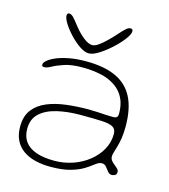

<svg xmlns="http://www.w3.org/2000/svg" viewBox="-103 -726 740 842"><g transform="rotate(15 267.0 -305.0)"><path d="M203 33.5Q164.5 33.5 132.8 25.5Q101 17.5 77.8 0.8Q54.5 -16 42 -41.8Q29.5 -67.5 29.5 -103Q29.5 -150.5 52.2 -180Q75 -209.5 113.8 -225.5Q152.5 -241.5 201 -247.2Q249.5 -253 301 -253Q320 -253 340.2 -251.8Q360.5 -250.5 378.5 -249.5Q396.5 -248.5 409.5 -248.5Q424 -248.5 429 -253Q434 -257.5 434 -269.5Q434 -298.5 426.8 -321.2Q419.5 -344 406 -361Q392.5 -378 374 -390Q346 -408.5 308 -416.2Q270 -424 227 -424Q178 -424 146.2 -413.5Q114.5 -403 95.2 -392.2Q76 -381.5 64.5 -381.5Q58 -381.5 55.5 -383.5Q53 -385.5 53 -391Q53 -399.5 65.5 -410.2Q78 -421 101.5 -431Q125 -441 159 -447.5Q193 -454 235.5 -454Q317 -454 370.5 -429.8Q424 -405.5 450.2 -354.5Q476.5 -303.5 476.5 -222Q476.5 -191.5 472.8 -168.5Q469 -145.5 464.2 -129Q459.5 -112.5 455.8 -100.8Q452 -89 452 -80.5Q452 -70 458.2 -62Q464.5 -54 473 -47.5Q481.5 -41 487.8 -34.5Q494 -28 494 -20.5Q494 -9 486.2 -5.2Q478.5 -1.5 472 -1.5Q461 -1.5 453.5 -11.2Q446 -21 438.2 -30.5Q430.5 -40 418 -40Q411.5 -40 404.8 -37.2Q398 -34.5 386.5 -25.5Q373 -14.5 350.8 -0.8Q328.5 13 293 23.2Q257.5 33.5 203 33.5ZM213 3.5Q256 3.5 296 -10.2Q336 -24 367.2 -48.8Q398.5 -73.5 416.8 -106.5Q435 -139.5 435 -177.5Q435 -199 420 -208Q405 -217 369.5 -218.8Q334 -220.5 271.5 -220.5Q214 -220.5 166.2 -209.2Q118.5 -198 90.2 -172Q62 -146 62 -101.5Q62 -66.5 79.2 -43.2Q96.5 -20 130.2 -8.2Q164 3.5 213 3.5ZM236.5 -490.5Q218 -490.5 194.8 -506.2Q171.5 -522 149.8 -545Q128 -568 114 -590.2Q100 -612.5 100 -625.5Q100 -631 102.5 -634.2Q105 -637.5 109 -637.5Q119 -637.5 129.2 -627Q139.5 -616.5 158 -592Q171 -575.5 185.8 -561.2Q200.5 -547 215.2 -538.2Q230 -529.5 242.5 -529.5Q254 -529.5 269.8 -540.5Q285.5 -551.5 303.2 -568.8Q321 -586 337.5 -604.5Q358 -628 368 -636Q378 -644 386.5 -644Q397 -644 397 -633Q397 -620 379.5 -596.5Q362 -573 335.5 -548.8Q309 -524.5 282.2 -507.5Q255.5 -490.5 236.5 -490.5Z"/></g></svg>

Font: Gluten Thin
Style: Regular
Weight: 100
Designer: Tyler Finck
Foundry: Etcetera Type Company
Version: Version 1.300